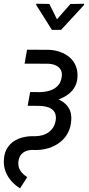

<svg xmlns="http://www.w3.org/2000/svg" viewBox="-45 -795 476 1030"><path d="M100.1 -528.3 215.3 -527.8Q247.6 -526.9 276.4 -516.8Q305.2 -506.8 327.1 -488.5Q349.1 -470.2 360.8 -443.1Q372.6 -416 370.6 -381.3Q368.7 -344.2 349.6 -318.1Q330.6 -292 300.8 -275.9Q271 -259.8 237.1 -252.2Q203.1 -244.6 171.9 -244.6L106.4 -245.1L116.7 -301.3L169.4 -300.8Q196.8 -301.3 222.2 -309.1Q247.6 -316.9 264.9 -334.7Q282.2 -352.5 286.1 -383.3Q288.6 -400.9 283.7 -413.8Q278.8 -426.8 268.3 -435.3Q257.8 -443.8 243.9 -448.2Q230 -452.6 213.9 -453.1L86.9 -453.6ZM113.3 -282.2 166.5 -281.7Q197.3 -281.2 228.3 -274.7Q259.3 -268.1 284.7 -253.4Q310.1 -238.8 324.7 -214.1Q339.4 -189.5 337.4 -152.3Q335.4 -112.8 319.3 -82.5Q303.2 -52.2 276.6 -31.7Q250 -11.2 216.6 -0.7Q183.1 9.8 146 9.8L125 9.3Q97.2 10.3 77.6 24.9Q58.1 39.6 54.2 68.4Q51.3 87.9 56.6 104Q62 120.1 73.7 132.8Q85.4 145.5 101.1 155.3L62.5 215.3Q36.1 199.2 15.9 176.3Q-4.4 153.3 -15.1 125Q-25.9 96.7 -24.4 64.5Q-22.5 20 -1 -8.5Q20.5 -37.1 54.9 -50.8Q89.4 -64.5 130.4 -64.5H147.9Q167.5 -64.9 185.5 -70.6Q203.6 -76.2 218 -87.2Q232.4 -98.1 241.7 -114Q251 -129.9 253.9 -150.4Q256.8 -171.9 250.7 -186.5Q244.6 -201.2 232.2 -210Q219.7 -218.8 202.6 -222.7Q185.5 -226.6 167 -227.1L103.5 -227.5ZM219.7 -773.9 260.7 -691.4 332.5 -773.4 405.8 -774.9V-768.1L282.7 -634.8H233.4L149.4 -768.1L149.9 -774.9Z"/></svg>

Font: Roboto Condensed
Style: Italic
Weight: 400
Italic angle: -12°
Designer: Christian Robertson
Foundry: Google
Version: Version 3.0